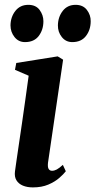

<svg xmlns="http://www.w3.org/2000/svg" viewBox="-20 -784 405 814"><path d="M119.5 10.5Q95.5 10.5 77.2 3Q59 -4.5 49.8 -19.5Q40.5 -34.5 43.5 -57.5Q45.5 -73 49.8 -102.2Q54 -131.5 60 -172Q66 -212.5 73 -260.2Q80 -308 87.2 -359.8Q94.5 -411.5 101.5 -463L43.5 -488L49 -517L224.5 -545L247.5 -531L183.5 -94Q181.5 -75.5 186.2 -67.8Q191 -60 200.5 -60Q210.5 -60 220.8 -65.5Q231 -71 246.5 -85L259 -58Q250 -46 231.5 -29.8Q213 -13.5 185 -1.5Q157 10.5 119.5 10.5ZM86 -605.5Q58.5 -605.5 41.5 -627Q24.5 -648.5 24.5 -676.5Q25 -712 45.2 -737.8Q65.5 -763.5 100 -763.5Q132 -763.5 148 -741.8Q164 -720 164 -694Q164 -657.5 144.2 -631.5Q124.5 -605.5 86 -605.5ZM286.5 -605.5Q259 -605.5 242 -627Q225 -648.5 225.5 -676.5Q226 -712 246 -737.8Q266 -763.5 300.5 -763.5Q332 -763.5 348.5 -741.8Q365 -720 364.5 -694Q364.5 -657.5 344.5 -631.5Q324.5 -605.5 286.5 -605.5Z"/></svg>

Font: Merriweather 72pt
Style: Bold Italic
Weight: 700
Italic angle: -7.8°
Version: Version 2.101